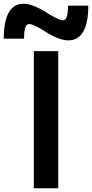

<svg xmlns="http://www.w3.org/2000/svg" viewBox="-91 -1002 490 1022"><path d="M89 -730H219V0H89ZM145 -837Q87 -874 64 -874Q50 -874 43.5 -855.5Q37 -837 37 -796H-71Q-71 -888 -44.5 -935Q-18 -982 35 -982Q84 -982 163 -931Q224 -894 244 -894Q258 -894 264.5 -912.5Q271 -931 271 -972H379Q379 -880 352 -833.5Q325 -787 273 -787Q222 -787 145 -837Z"/></svg>

Font: Enso SemiBold
Style: Regular
Weight: 600
Designer: Coji Morishita
Foundry: UNDERFOREST DESIGN
Version: Version 1.000